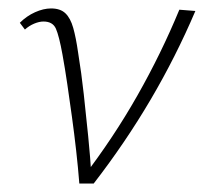

<svg xmlns="http://www.w3.org/2000/svg" viewBox="-20 -435 483 455"><path d="M168 0Q165 -38 160.5 -78Q156 -118 150.5 -158Q145 -198 139.5 -235.5Q134 -273 128 -306Q120 -350 112.5 -367Q105 -384 83 -384Q73 -384 61 -379Q49 -374 39 -365L27 -381Q43 -397 63 -406Q83 -415 101 -415Q123 -415 135 -403.5Q147 -392 153.5 -369Q160 -346 165 -311Q173 -262 178.5 -212Q184 -162 189 -112Q194 -62 197 -13L177 -15Q249 -109 305.5 -208.5Q362 -308 405 -412L443 -409Q397 -301 337 -199Q277 -97 202 0Z"/></svg>

Font: Ysabeau ExtraLight
Style: Italic
Weight: 250
Italic angle: -12°
Version: Version 2.000;gftools[0.9.27.dev2+g8671c4b]